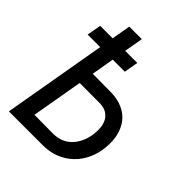

<svg xmlns="http://www.w3.org/2000/svg" viewBox="-201 -826 941 941"><g transform="rotate(45 270.0 -355.5)"><path d="M201.7 -539.1H285.2L298.3 -612.8H214.4L231.4 -710.9H144.5L127.4 -612.8H41L27.8 -539.1H114.7L21 0H252C284.7 0.5 314.5 -4.4 341.3 -15.1C368.2 -25.4 391.6 -40.5 411.6 -59.6C431.6 -78.6 447.8 -101.6 460 -128.4C472.2 -155.3 479.5 -184.6 481.9 -216.3C484.4 -245.1 482.4 -271.5 476.6 -296.4C470.2 -320.8 460 -342.3 445.8 -360.4C431.6 -378.4 413.1 -392.6 391.1 -402.8C368.7 -413.1 342.8 -418.9 313 -419.9L181.2 -420.9ZM121.6 -76.7 168 -343.8 311 -343.3C329.1 -342.3 343.8 -338.4 355.5 -331.1C366.7 -323.7 376 -314.5 382.3 -303.2C388.7 -291.5 392.6 -278.3 394.5 -263.7C396 -248.5 396 -233.4 394 -217.8C391.6 -198.7 387.2 -180.7 379.9 -163.6C372.6 -146.5 363.3 -131.3 351.6 -118.2C339.8 -105 325.7 -94.7 309.6 -87.4C293.5 -80.1 274.9 -76.2 254.4 -75.7Z"/></g></svg>

Font: Roboto Condensed
Style: Italic
Weight: 400
Designer: Google
Version: Version 1.000;PS 001.000;hotconv 1.0.88;makeotf.lib2.5.64775